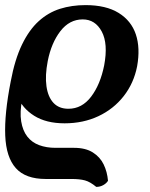

<svg xmlns="http://www.w3.org/2000/svg" viewBox="-23 -487 588 752"><path d="M354 245Q330 225 309.5 219.5Q289 214 257 214H156Q77 214 39 171.5Q1 129 -2.5 44Q-6 -41 19 -168Q35 -254 63 -312Q91 -370 128.5 -404Q166 -438 212 -452.5Q258 -467 312 -467Q392 -467 441.5 -436.5Q491 -406 509 -352.5Q527 -299 514 -227Q501 -161 461.5 -110.5Q422 -60 362.5 -32Q303 -4 230 -4Q158 -4 111 -33.5Q64 -63 45 -111L64 -98Q54 -48 60 -11.5Q66 25 84 48Q102 71 130.5 81.5Q159 92 194 92H267Q312 92 340.5 110Q369 128 383 157Q397 186 400 221Q394 231 381.5 238Q369 245 354 245ZM245 -61Q298 -61 334 -108.5Q370 -156 385 -231Q401 -316 375.5 -363.5Q350 -411 301 -411Q249 -411 213.5 -365Q178 -319 164 -248Q153 -191 159 -149Q165 -107 186.5 -84Q208 -61 245 -61Z"/></svg>

Font: Vollkorn SemiBold
Style: Italic
Weight: 600
Italic angle: -11°
Designer: Friedrich Althausen
Foundry: Friedrich Althausen
Version: Version 5.000